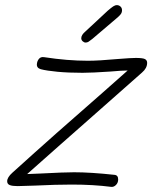

<svg xmlns="http://www.w3.org/2000/svg" viewBox="-20 -728 596 749"><path d="M260 -8Q199 -8 117 -4L49 -2Q28 -2 18 -6Q8 -10 8 -21Q8 -36 28 -54Q197 -207 382 -368L478 -453Q456 -453 412 -449Q339 -444 302 -444Q247 -444 204.5 -448Q162 -452 139 -458Q122 -463 124 -479Q125 -490 132 -498.5Q139 -507 152 -505Q243 -491 323 -491Q365 -491 442 -498Q492 -502 510 -502Q537 -502 545.5 -497.5Q554 -493 554 -483Q554 -462 534 -445Q495 -410 311 -248Q269 -211 214 -162.5Q159 -114 86 -49L136 -51Q231 -56 269 -56Q333 -56 426 -46Q441 -45 441 -28Q441 -15 432.5 -6.5Q424 2 414 1Q344 -8 260 -8ZM297 -579Q297 -592 314 -606L400 -686Q414 -698 421.5 -703Q429 -708 436 -708Q444 -708 450 -702.5Q456 -697 456 -688Q456 -679 450.5 -672Q445 -665 434 -656L340 -576Q330 -568 325 -565Q320 -562 314 -562Q308 -562 302.5 -567Q297 -572 297 -579Z"/></svg>

Font: Mali Light
Style: Italic
Weight: 300
Italic angle: -10°
Version: Version 1.000; ttfautohint (v1.6)